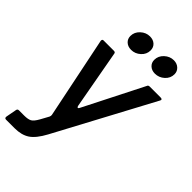

<svg xmlns="http://www.w3.org/2000/svg" viewBox="-301 -871 1172 1172"><g transform="rotate(45 285.5 -284.5)"><path d="M-1 206Q-15 206 -13 191L0 122Q2 110 14 110H59Q92 110 108.5 101Q125 92 144 58L173 5Q177 -4 176 -12L67 -543V-546Q67 -557 78 -557H167Q180 -557 181 -545L250 -165Q252 -155 257 -155Q263 -155 266 -163L461 -548Q464 -557 476 -557H571Q579 -557 582 -553Q585 -549 581 -542L244 88Q208 155 170 180.5Q132 206 72 206ZM174 -692Q174 -726 200.5 -750.5Q227 -775 261 -775Q289 -775 306.5 -759Q324 -743 324 -717Q324 -683 297.5 -659Q271 -635 237 -635Q209 -635 191.5 -651Q174 -667 174 -692ZM380 -692Q380 -726 406.5 -750.5Q433 -775 467 -775Q494 -775 512 -758.5Q530 -742 530 -717Q530 -683 503.5 -659Q477 -635 442 -635Q415 -635 397.5 -651Q380 -667 380 -692Z"/></g></svg>

Font: Open Sauce Two Medium Italic
Style: Regular
Weight: 500
Italic angle: -10°
Designer: Alfredo Marco Pradil
Foundry: Creative Sauce Fz LLC
Version: Version 1.477